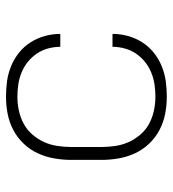

<svg xmlns="http://www.w3.org/2000/svg" viewBox="12 -580 576 640"><g transform="rotate(-90 300.0 -260.0)"><path d="M298 8Q269 8 240.5 2.5Q212 -3 186.5 -16.5Q161 -30 141 -51Q121 -72 109 -98Q97 -124 92 -152.5Q87 -181 87 -210V-310Q87 -339 92 -367.5Q97 -396 109 -422Q121 -448 141 -469Q161 -490 186.5 -503.5Q212 -517 240.5 -522.5Q269 -528 298 -528Q324 -528 349.5 -524.5Q375 -521 399.5 -511Q424 -501 444.5 -484.5Q465 -468 479 -446Q493 -424 500 -398.5Q507 -373 507 -347H464Q464 -367 458.5 -387.5Q453 -408 441.5 -425Q430 -442 414 -455Q398 -468 378.5 -476Q359 -484 338.5 -487Q318 -490 298 -490Q274 -490 251 -485Q228 -480 207.5 -469Q187 -458 171.5 -440Q156 -422 146.5 -401Q137 -380 133.5 -356.5Q130 -333 130 -310V-210Q130 -187 133.5 -163.5Q137 -140 146.5 -119Q156 -98 171.5 -80Q187 -62 207.5 -51Q228 -40 251 -35Q274 -30 298 -30Q318 -30 338.5 -33Q359 -36 378.5 -44Q398 -52 414 -65Q430 -78 441.5 -95Q453 -112 458.5 -132.5Q464 -153 464 -173H507Q507 -147 500 -121.5Q493 -96 479 -74Q465 -52 444.5 -35.5Q424 -19 399.5 -9Q375 1 349.5 4.5Q324 8 298 8Z"/></g></svg>

Font: Zed Sans Extralight Extended
Style: Regular
Weight: 200
Width: 7
Designer: Belleve Invis
Foundry: Belleve Invis
Version: Version 1.0.0; ttfautohint (v1.8.4)